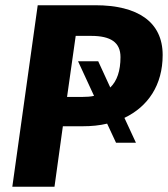

<svg xmlns="http://www.w3.org/2000/svg" viewBox="-20 -713 641 733"><path d="M601 -503C601 -630 505 -693 344 -693H124L27 0H188L220 -231H296C329 -231 360 -234 389 -241L423 -168H499L455 -263C545 -306 601 -388 601 -503ZM355 -479H278L339 -347C326 -344 311 -343 295 -343H236L269 -576H328C403 -576 440 -551 440 -495C440 -443 427 -404 401 -379Z"/></svg>

Font: Fira Sans
Style: Bold Italic
Weight: 700
Italic angle: -8°
Designer: bBox Type GmbH & Carrois Corporate GbR & Edenspiekermann AG
Foundry: bBox Type GmbH & Carrois Corporate GbR & Edenspiekermann AG
Version: Version 4.301;PS 004.301;hotconv 1.0.88;makeotf.lib2.5.64775